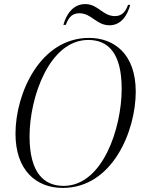

<svg xmlns="http://www.w3.org/2000/svg" viewBox="-20 -911 704 942"><path d="M517 -787C575 -787 605 -836 619 -887H608C598 -858 581 -832 544 -832C483 -832 462 -891 398 -891C338 -891 305 -840 291 -789H303C313 -816 328 -846 369 -846C430 -846 452 -787 517 -787ZM288 11C532 11 646 -269 646 -461C646 -647 539 -725 417 -725C177 -725 56 -453 56 -255C56 -76 157 11 288 11ZM292 1C198 1 125 -60 125 -242C125 -435 223 -715 413 -715C509 -715 577 -653 577 -475C577 -283 484 1 292 1Z"/></svg>

Font: Noto Serif Display SemiCondensed Light
Style: Italic
Weight: 300
Width: 4
Italic angle: -12°
Designer: Monotype Design Team
Foundry: Monotype Imaging Inc.
Version: Version 2.009